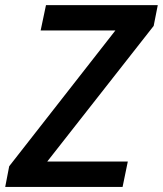

<svg xmlns="http://www.w3.org/2000/svg" viewBox="-40 -734 639 754"><path d="M-19.5 0 -3.9 -81.1 413.1 -614.3H119.6L140.6 -713.9H579.6L563.5 -632.3L145.5 -99.6H461.9L441.4 0Z"/></svg>

Font: Open Sans SemiBold
Style: Italic
Weight: 600
Italic angle: -12°
Designer: Monotype Design Team
Foundry: Monotype Imaging Inc.
Version: Version 3.003; ttfautohint (v1.8.4)